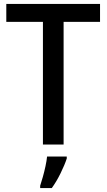

<svg xmlns="http://www.w3.org/2000/svg" viewBox="-20 -734 542 975"><path d="M303 0H198V-623H12V-714H488V-623H303ZM319 71Q309 102 288 145Q267 188 243 221H184V209Q190 191 197.5 164.5Q205 138 211 110Q217 82 219 61H319Z"/></svg>

Font: Noto Sans Gujarati UI SemiCondensed Medium
Style: Regular
Weight: 500
Width: 4
Designer: Jelle Bosma - Monotype Design Team, Universal Thirst
Foundry: Monotype Imaging Inc.
Version: Version 2.106; ttfautohint (v1.8.4.7-5d5b)